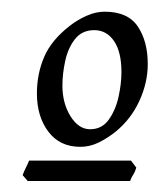

<svg xmlns="http://www.w3.org/2000/svg" viewBox="-20 -579 278 335"><path d="M237.8 -467.3Q237.8 -434.6 223.1 -402.8Q208.5 -371.1 181.6 -349.1Q167.5 -337.9 152.1 -330.3Q136.7 -322.8 120.1 -322.8Q84.5 -322.8 64.5 -349.1Q44.4 -375.5 44.4 -416Q44.4 -450.2 57.1 -479.7Q69.8 -509.3 102.1 -534.2Q115.2 -544.4 131.1 -551.5Q147 -558.6 162.6 -558.6Q203.1 -558.6 220.5 -532.7Q237.8 -506.8 237.8 -467.3ZM217.8 -286.6Q215.8 -279.3 212.4 -274.2Q209 -269 207 -263.2H28.3L19.5 -273.4Q22 -280.3 24.9 -285.9Q27.8 -291.5 30.8 -298.8H208.5ZM191.9 -453.1Q191.9 -488.3 179 -507.3Q166 -526.4 144.5 -526.4Q123 -526.4 110.8 -510.7Q98.6 -495.1 93.8 -472.7Q88.9 -450.2 88.9 -429.7Q88.9 -398.9 103 -376.2Q117.2 -353.5 137.2 -353.5Q157.7 -353.5 169.7 -370.1Q181.6 -386.7 186.8 -409.9Q191.9 -433.1 191.9 -453.1Z"/></svg>

Font: Dai Banna SIL
Style: Italic
Weight: 400
Italic angle: -11°
Designer: Victor Gaultney
Foundry: SIL International
Version: Version 4.000